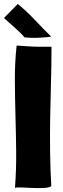

<svg xmlns="http://www.w3.org/2000/svg" viewBox="-36 -937 316 962"><path d="M-15 -846Q-8 -839 7 -826Q22 -813 38 -798.5Q54 -784 67.5 -771Q81 -758 86 -750Q102 -748 122 -747.5Q142 -747 161.5 -748Q181 -749 197 -750.5Q213 -752 220 -754Q203 -770 181.5 -792.5Q160 -815 137.5 -838.5Q115 -862 93 -882.5Q71 -903 53 -917L-16 -847ZM88 -706Q81 -706 66.5 -707.5Q52 -709 47 -708V-706Q38 -622 38.5 -534.5Q39 -447 41.5 -357.5Q44 -268 45 -177Q46 -86 39 4Q49 1 76 2.5Q103 4 132.5 5Q162 6 187.5 4.5Q213 3 221 -5Q216 -90 215 -177Q214 -264 215.5 -351.5Q217 -439 219.5 -526Q222 -613 222 -699V-703H198Q153 -702 129.5 -703.5Q106 -705 88 -706Z"/></svg>

Font: Londrina Solid
Style: Regular
Weight: 400
Designer: Marcelo Magalhaes
Foundry: Marcelo Magalhães
Version: Version 1.002